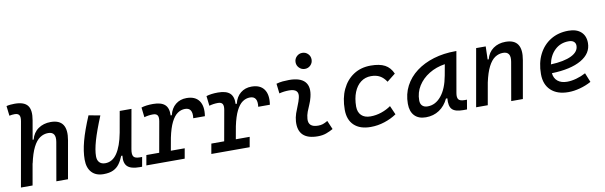

<svg xmlns="http://www.w3.org/2000/svg" viewBox="-49 -1219 5370 1705"><g transform="rotate(-10 2636.5 -367.0)"><path d="M353 0 413.1 -344.2Q428.7 -434.6 355 -434.6Q314.9 -434.6 280.8 -411.6Q246.6 -388.7 219.5 -335.2Q192.4 -281.7 172.9 -190.4L173.8 -199.7L138.7 0H33.7L136.2 -579.6Q143.1 -617.2 132.3 -634.3Q121.6 -651.4 91.8 -651.4Q79.6 -651.4 67.6 -650.1Q55.7 -648.9 43.5 -646L33.2 -734.9Q51.8 -739.3 70.3 -741Q88.9 -742.7 107.4 -742.7Q192.4 -742.7 223.9 -701.7Q255.4 -660.6 239.3 -569.8L209.5 -399.9H218.8Q234.4 -460.9 281.5 -494.1Q328.6 -527.3 394 -527.3Q551.3 -527.3 518.1 -340.3L458 0Z M777.3 10.3Q709 10.3 671.4 -30.5Q633.8 -71.3 633.8 -145Q633.8 -219.7 658 -310.3Q682.1 -400.9 735.8 -527.3L839.4 -508.3Q786.1 -378.9 762.2 -295.7Q738.3 -212.4 738.3 -157.2Q738.3 -121.6 756.8 -102.1Q775.4 -82.5 809.1 -82.5Q874 -82.5 916.5 -145.3Q959 -208 981.4 -325.7V-325.2L1015.6 -517.6H1121.6L1059.1 -165.5Q1050.8 -118.7 1063.7 -99.6Q1076.7 -80.6 1119.6 -80.6H1140.6L1125.5 4.9H1102.5Q1025.4 4.9 993.9 -25.4Q962.4 -55.7 970.2 -122.6H959.5Q942.9 -81.5 921.1 -51.8Q899.4 -22 865.2 -5.9Q831.1 10.3 777.3 10.3Z M1164.6 0 1180.7 -90.8H1296.4L1345.2 -364.7Q1352.1 -402.3 1341.3 -419.2Q1330.6 -436 1300.8 -436Q1259.8 -436 1221.7 -424.8L1211.4 -513.7Q1254.4 -527.3 1316.4 -527.3Q1390.1 -527.3 1423.6 -496.8Q1457 -466.3 1454.1 -399.9H1464.8Q1479 -460.9 1520 -494.1Q1561 -527.3 1618.7 -527.3Q1696.8 -527.3 1731.7 -478.3Q1766.6 -429.2 1752.4 -340.3H1647.5Q1659.7 -434.6 1589.4 -434.6Q1552.7 -434.6 1521.5 -412.8Q1490.2 -391.1 1465.1 -340.8Q1439.9 -290.5 1421.9 -204.6L1401.4 -90.8H1526.4L1510.3 0Z M1750.5 0 1766.6 -90.8H1882.3L1931.2 -364.7Q1938 -402.3 1927.2 -419.2Q1916.5 -436 1886.7 -436Q1845.7 -436 1807.6 -424.8L1797.4 -513.7Q1840.3 -527.3 1902.3 -527.3Q1976.1 -527.3 2009.5 -496.8Q2043 -466.3 2040 -399.9H2050.8Q2064.9 -460.9 2106 -494.1Q2147 -527.3 2204.6 -527.3Q2282.7 -527.3 2317.6 -478.3Q2352.5 -429.2 2338.4 -340.3H2233.4Q2245.6 -434.6 2175.3 -434.6Q2138.7 -434.6 2107.4 -412.8Q2076.2 -391.1 2051 -340.8Q2025.9 -290.5 2007.8 -204.6L1987.3 -90.8H2112.3L2096.2 0Z M2815.4 -109.9 2849.1 -31.2Q2819.3 -14.2 2786.1 -2.2Q2752.9 9.8 2710 9.8Q2530.3 9.8 2540.5 -153.3Q2543 -189.9 2554.9 -224.6Q2566.9 -259.3 2580.8 -292Q2594.7 -324.7 2602.1 -355Q2623 -436 2528.3 -436Q2481.9 -436 2439 -424.8L2428.7 -513.7Q2457.5 -522 2486.3 -524.7Q2515.1 -527.3 2543.9 -527.3Q2645 -527.3 2686 -481.2Q2727.1 -435.1 2705.1 -345.2Q2696.8 -310.5 2683.3 -280.5Q2669.9 -250.5 2658.7 -221.2Q2647.5 -191.9 2645 -157.7Q2639.6 -83 2729 -83Q2753.4 -83 2771.7 -89.1Q2790 -95.2 2815.4 -109.9ZM2700.7 -599.6Q2670.9 -599.6 2649.7 -620.8Q2628.4 -642.1 2628.4 -671.9Q2628.4 -702.1 2649.7 -723.1Q2670.9 -744.1 2700.7 -744.1Q2731 -744.1 2752 -723.1Q2772.9 -702.1 2772.9 -671.9Q2772.9 -642.1 2752 -620.8Q2731 -599.6 2700.7 -599.6Z M3201.2 -83Q3252 -83 3300.5 -99.6Q3349.1 -116.2 3386.7 -143.1L3421.9 -63Q3374 -30.3 3312.5 -10.3Q3251 9.8 3187 9.8Q3090.8 9.8 3038.1 -40Q2985.4 -89.8 2985.4 -180.2Q2985.4 -285.2 3022 -363Q3058.6 -440.9 3124.8 -484.1Q3190.9 -527.3 3279.8 -527.3Q3359.9 -527.3 3407.2 -502Q3454.6 -476.6 3479 -419.9L3403.3 -359.9Q3377.9 -398.9 3345.2 -416.7Q3312.5 -434.6 3266.1 -434.6Q3213.4 -434.6 3173.6 -404.3Q3133.8 -374 3112.1 -319.3Q3090.3 -264.6 3089.8 -190.9Q3090.3 -139.6 3119.4 -111.3Q3148.4 -83 3201.2 -83Z M3685.1 10.3Q3618.7 10.3 3582.5 -27.8Q3546.4 -65.9 3546.4 -135.3Q3546.4 -223.1 3583.7 -294.7Q3621.1 -366.2 3688.5 -417Q3755.9 -467.8 3846.2 -495.1Q3936.5 -522.5 4042.5 -522.5H4052.2L3987.8 -154.8Q3981 -115.7 3993.9 -98.1Q4006.8 -80.6 4049.8 -80.6H4069.8L4055.2 4.9H4020.5Q3948.7 4.9 3921.4 -23.9Q3894 -52.7 3900.4 -122.6H3887.7Q3857.9 -59.1 3805.4 -24.4Q3752.9 10.3 3685.1 10.3ZM3716.8 -82.5Q3787.1 -82.5 3839.4 -146Q3891.6 -209.5 3912.6 -325.7L3930.7 -425.3Q3850.6 -413.1 3787.4 -374.3Q3724.1 -335.4 3687.5 -277.1Q3650.9 -218.8 3650.9 -147.5Q3650.9 -116.2 3668.2 -99.4Q3685.5 -82.5 3716.8 -82.5Z M4138.2 0 4229.5 -517.6H4315.9L4312.5 -399.9H4322.3Q4337.9 -460.9 4384.3 -494.1Q4430.7 -527.3 4495.6 -527.3Q4652.8 -527.3 4619.6 -340.3L4559.6 0H4454.6L4514.6 -344.2Q4530.3 -434.6 4456.5 -434.6Q4417.5 -434.6 4384 -412.4Q4350.6 -390.1 4324 -338.4Q4297.4 -286.6 4278.3 -198.7L4243.2 0Z M4974.1 -83Q5013.2 -83 5057.6 -95.2Q5102.1 -107.4 5143.1 -129.4L5176.8 -45.9Q5128.9 -19.5 5074.2 -4.9Q5019.5 9.8 4969.7 9.8Q4869.1 9.8 4812.7 -43Q4756.3 -95.7 4756.3 -189.9Q4756.3 -291.5 4794.7 -367.2Q4833 -442.9 4901.9 -485.1Q4970.7 -527.3 5062.5 -527.3Q5134.8 -527.3 5175 -491.2Q5215.3 -455.1 5215.3 -390.6Q5215.3 -296.4 5119.9 -241.2Q5024.4 -186 4853.5 -181.2Q4857.9 -134.8 4889.6 -108.9Q4921.4 -83 4974.1 -83ZM4858.4 -259.8Q4978 -264.6 5044.4 -297.1Q5110.8 -329.6 5110.8 -384.3Q5110.8 -407.7 5094.7 -421.1Q5078.6 -434.6 5048.8 -434.6Q4975.1 -434.6 4924.6 -387.2Q4874 -339.8 4858.4 -259.8Z"/></g></svg>

Font: Cascadia Code NF
Style: Italic
Weight: 400
Italic angle: -10°
Monospace: yes
Designer: Aaron Bell
Foundry: Saja Typeworks
Version: Version 2404.023; ttfautohint (v1.8.4)